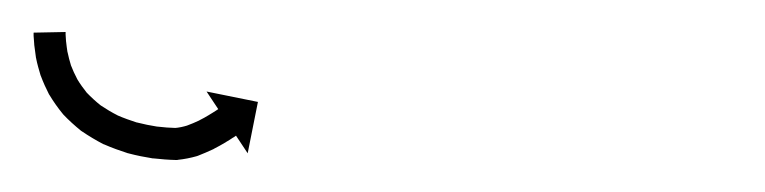

<svg xmlns="http://www.w3.org/2000/svg" viewBox="-20 -101 478 120"><path d="M21 -79.3C21 -79.8 21 -80.4 21 -81L1 -80.6C1 -80 1 -79.4 1 -78.8C1 -78.8 1 -78.7 1 -78.7C1 -78.7 1 -78.6 1 -78.6C1.1 -76.9 1.2 -75.1 1.4 -73.3C1.4 -73.3 1.4 -73.2 1.4 -73.2C1.4 -73.1 1.4 -73 1.4 -73C1.7 -70.3 2.1 -67.5 2.5 -64.8C2.5 -64.8 2.5 -64.7 2.6 -64.6C2.6 -64.5 2.6 -64.4 2.6 -64.4C3.3 -60.9 4.3 -57.5 5.3 -54.1C5.3 -54.1 5.4 -53.9 5.4 -53.8C5.5 -53.7 5.5 -53.6 5.5 -53.6C7 -49.6 8.7 -45.8 10.6 -42.1C10.6 -42.1 10.7 -41.9 10.8 -41.8C10.9 -41.6 11 -41.5 11 -41.5C13.4 -37.5 16.1 -33.7 19.1 -30C19.1 -30 19.2 -29.9 19.3 -29.8C19.4 -29.6 19.5 -29.5 19.5 -29.5C23 -25.8 26.7 -22.5 30.6 -19.3C30.6 -19.3 30.8 -19.2 30.9 -19.1C31.1 -19 31.2 -18.9 31.2 -18.9C35.5 -16 40 -13.3 44.6 -10.9C44.6 -10.9 44.8 -10.9 44.9 -10.8C45.1 -10.8 45.2 -10.7 45.2 -10.7C50 -8.6 55 -6.8 60 -5.2C60 -5.2 60.1 -5.2 60.2 -5.2C60.3 -5.1 60.5 -5.1 60.5 -5.1C65.4 -3.8 70.5 -2.8 75.5 -2C75.5 -2 75.6 -2 75.7 -2C75.8 -2 76 -2 76 -2C80.6 -1.5 85.3 -1.1 89.9 -1C89.9 -1 90.2 -1 90.5 -1C90.8 -1 91.1 -1 91.1 -1.1C95.1 -1.5 99.1 -2.3 103 -3.4C103 -3.4 103.1 -3.5 103.3 -3.5C103.4 -3.6 103.6 -3.6 103.6 -3.6C106.9 -4.9 110.2 -6.3 113.4 -7.8C113.4 -7.8 113.5 -7.9 113.6 -7.9C113.6 -8 113.7 -8 113.7 -8C116.2 -9.3 118.6 -10.6 121.1 -12.1C121.1 -12.1 121.1 -12.1 121.1 -12.1C121.2 -12.1 121.2 -12.2 121.2 -12.2C122.8 -13.1 124.3 -14.1 125.8 -15.1C125.8 -15.1 125.8 -15.1 125.9 -15.1C125.9 -15.1 125.9 -15.1 125.9 -15.1C126.4 -15.5 127 -15.8 127.5 -16.2L134.8 -5.2L141.2 -37.3L109.1 -43.8L116.4 -32.8C115.9 -32.5 115.4 -32.1 114.9 -31.8C114.9 -31.8 114.9 -31.8 114.9 -31.8C114.9 -31.8 114.9 -31.8 114.9 -31.8C113.6 -30.9 112.1 -30.1 110.7 -29.2C110.7 -29.2 110.8 -29.2 110.8 -29.2C110.9 -29.3 110.9 -29.3 110.9 -29.3C108.8 -28 106.6 -26.8 104.4 -25.7C104.4 -25.7 104.5 -25.7 104.6 -25.8C104.6 -25.8 104.7 -25.8 104.7 -25.8C102.1 -24.6 99.4 -23.4 96.6 -22.4C96.6 -22.4 96.8 -22.4 96.9 -22.5C97.1 -22.5 97.2 -22.6 97.2 -22.6C94.6 -21.8 91.9 -21.2 89.2 -21C89.1 -21 89.5 -21 89.8 -21C90.1 -21 90.4 -21 90.4 -21C86.3 -21.1 82.2 -21.4 78.1 -21.9C78.1 -21.9 78.2 -21.8 78.4 -21.8C78.5 -21.8 78.6 -21.8 78.6 -21.8C74.1 -22.5 69.7 -23.4 65.4 -24.5C65.4 -24.5 65.5 -24.4 65.6 -24.4C65.7 -24.4 65.9 -24.3 65.9 -24.3C61.6 -25.7 57.3 -27.2 53.2 -29C53.2 -29 53.3 -29 53.5 -28.9C53.6 -28.8 53.7 -28.8 53.7 -28.8C49.9 -30.7 46.1 -33 42.5 -35.4C42.5 -35.4 42.7 -35.3 42.8 -35.2C42.9 -35.1 43.1 -35 43.1 -35C39.9 -37.5 36.9 -40.3 34.1 -43.2C34.1 -43.2 34.2 -43.1 34.3 -43C34.4 -42.8 34.5 -42.7 34.5 -42.7C32.2 -45.6 30 -48.6 28.1 -51.8C28.1 -51.8 28.1 -51.7 28.2 -51.6C28.3 -51.4 28.4 -51.3 28.4 -51.3C26.8 -54.3 25.4 -57.4 24.2 -60.5C24.2 -60.5 24.3 -60.4 24.3 -60.3C24.4 -60.2 24.4 -60 24.4 -60C23.5 -62.8 22.8 -65.7 22.2 -68.5C22.2 -68.5 22.2 -68.5 22.2 -68.4C22.2 -68.3 22.2 -68.2 22.2 -68.2C21.9 -70.5 21.5 -72.8 21.3 -75.1C21.3 -75.1 21.3 -75 21.3 -75C21.3 -74.9 21.3 -74.8 21.3 -74.8C21.2 -76.3 21.1 -77.9 21 -79.4C21 -79.4 21 -79.4 21 -79.3C21 -79.3 21 -79.3 21 -79.3Z"/></svg>

Font: FRB American Cursive Just Arrows Medium
Style: Italic
Weight: 500
Italic angle: -25°
Version: Version 2.0;Modular Font Editor K font №1